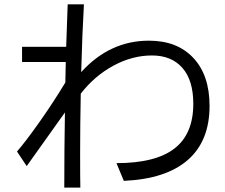

<svg xmlns="http://www.w3.org/2000/svg" viewBox="-20 -817 1040 888"><path d="M58.6 -116.2Q98.6 -162.1 163.1 -253.4Q227.5 -344.7 282.2 -435.5Q283.2 -451.2 283.2 -482.9Q283.2 -514.6 284.2 -530.3H82V-600.6H286.1L293 -796.9H368.2Q360.4 -665 355.5 -483.4Q487.3 -628.9 668.9 -628.9Q799.8 -628.9 874.5 -548.8Q949.2 -468.8 949.2 -327.1Q949.2 -165 848.6 -77.1Q748 10.7 552.7 19.5L518.6 -62.5Q699.2 -62.5 786.6 -129.9Q874 -197.3 874 -336.9Q874 -445.3 823.7 -502.9Q773.4 -560.5 682.6 -560.5Q591.8 -560.5 504.4 -513.2Q417 -465.8 353.5 -383.8Q350.6 -237.3 350.6 -111.3Q350.6 14.6 351.6 50.8H277.3Q277.3 -125 280.3 -296.9L103.5 -48.8Z"/></svg>

Font: GenEi M Gothic v2 Regular
Style: Regular
Weight: 400
Version: Version 2.0